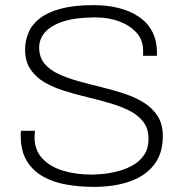

<svg xmlns="http://www.w3.org/2000/svg" viewBox="-20 -718 719 750"><path d="M346 12Q291 12 239.5 3Q188 -6 148 -28.5Q108 -51 84.5 -89.5Q61 -128 61 -188Q61 -193 61 -196.5Q61 -200 62 -207H117Q116 -202 115.5 -194.5Q115 -187 115 -181Q115 -132 145 -99.5Q175 -67 225.5 -51.5Q276 -36 336 -36Q349 -36 376 -38Q403 -40 434.5 -47.5Q466 -55 494.5 -70Q523 -85 541.5 -110.5Q560 -136 560 -176Q560 -216 539.5 -242.5Q519 -269 485 -286Q451 -303 408 -315.5Q365 -328 319 -339Q273 -350 230 -363.5Q187 -377 153 -397Q119 -417 98.5 -448Q78 -479 78 -524Q78 -560 92 -592Q106 -624 137 -647.5Q168 -671 219.5 -684.5Q271 -698 346 -698Q398 -698 442.5 -687Q487 -676 521 -653.5Q555 -631 574 -596Q593 -561 593 -512V-500H539V-521Q539 -561 514 -589.5Q489 -618 447 -634Q405 -650 353 -650Q275 -650 226.5 -634Q178 -618 155.5 -591.5Q133 -565 133 -533Q133 -495 153.5 -470Q174 -445 208.5 -429Q243 -413 286 -401Q329 -389 374.5 -378Q420 -367 463 -353Q506 -339 540.5 -318Q575 -297 595.5 -265Q616 -233 616 -186Q616 -118 581.5 -74Q547 -30 486.5 -9Q426 12 346 12Z"/></svg>

Font: Archivo Thin
Style: Regular
Weight: 250
Designer: Hector Gatti
Foundry: Omnibus-Type
Version: Version 2.001